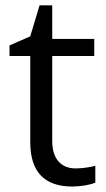

<svg xmlns="http://www.w3.org/2000/svg" viewBox="-20 -679 393 709"><path d="M258.8 -57.1C205.6 -57.1 172.9 -92.8 172.9 -157.2V-472.2H328.1V-535.2H172.9V-659.2H126L91.8 -544.9L15.1 -511.2V-472.2H91.8V-153.8C91.8 -44.9 143.6 9.8 247.1 9.8C260.7 9.8 276.4 8.3 293.5 5.9C310.5 2.9 323.2 -0.5 332 -4.9V-66.9C316.4 -62.5 287.6 -57.1 258.8 -57.1Z"/></svg>

Font: Sahel
Style: Regular
Weight: 400
Foundry: Saber Rastikerdar (saber.rastikerdar@gmail.com)
Version: Version 3.4.0